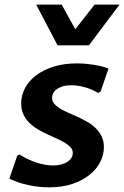

<svg xmlns="http://www.w3.org/2000/svg" viewBox="-20 -802 538 832"><path d="M54.7 -127.4 64 -132.8Q100.1 -109.9 138.2 -97.4Q176.3 -85 210.9 -85Q230.5 -85 246.3 -89.4Q262.2 -93.8 272.9 -101.1Q283.7 -108.4 289.6 -118.2Q295.4 -127.9 295.4 -138.7Q295.4 -152.8 285.9 -163.6Q276.4 -174.3 260.5 -183.8Q244.6 -193.4 224.6 -202.1Q204.6 -210.9 183.6 -220.7Q162.6 -230.5 142.6 -242.4Q122.6 -254.4 106.7 -270.3Q90.8 -286.1 81.3 -306.6Q71.8 -327.1 71.8 -354Q71.8 -388.7 88.4 -420.2Q105 -451.7 136.2 -475.3Q167.5 -499 212.4 -513.2Q257.3 -527.3 313.5 -527.3Q347.2 -527.3 384 -521.7Q420.9 -516.1 450.2 -504.9L416 -405.3L404.8 -399.4Q377 -416 346.4 -424.3Q315.9 -432.6 288.6 -432.6Q268.1 -432.6 252.4 -428Q236.8 -423.3 226.3 -415.8Q215.8 -408.2 210.7 -398.4Q205.6 -388.7 205.6 -377.9Q205.6 -363.3 215.3 -352.1Q225.1 -340.8 240.7 -331.3Q256.3 -321.8 276.6 -313.2Q296.9 -304.7 317.9 -294.9Q338.9 -285.2 359.1 -273.4Q379.4 -261.7 395 -246.3Q410.6 -231 420.4 -210.9Q430.2 -190.9 430.2 -164.6Q430.2 -131.8 414.6 -100.6Q398.9 -69.3 368.4 -44.7Q337.9 -20 293.7 -5.1Q249.5 9.8 192.4 9.8Q148.9 9.8 103.8 0.2Q58.6 -9.3 20.5 -27.8ZM498 -782.2 365.2 -605.5H229.5L136.7 -782.2H247.1L306.2 -675.3L390.1 -782.2Z"/></svg>

Font: Proza Libre
Style: SemiBold Italic
Weight: 600
Designer: Jasper de Waard
Foundry: Jasper de Waard
Version: Version 1.000; ttfautohint (v1.4.1.8-43bc)